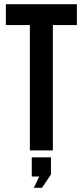

<svg xmlns="http://www.w3.org/2000/svg" viewBox="-20 -720 396 919"><path d="M8 -700H348V-600H233V0H123V-600H8ZM132 125V33H224V115L181 179H142L168 125Z"/></svg>

Font: Bebas Neue
Style: Regular
Weight: 400
Designer: Ryoichi Tsunekawa
Foundry: Ryoichi Tsunekawa
Version: Version 1.300